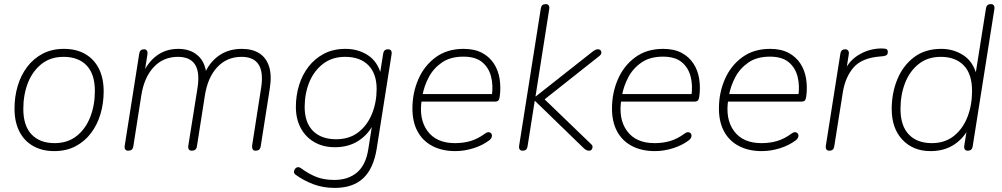

<svg xmlns="http://www.w3.org/2000/svg" viewBox="-20 -731 4898 939"><path d="M245 8Q186 8 142 -17Q98 -42 74.5 -88.5Q51 -135 51 -200Q51 -258 66.5 -310.5Q82 -363 113 -404Q144 -445 189 -468.5Q234 -492 293 -492Q353 -492 396.5 -467Q440 -442 463.5 -395.5Q487 -349 487 -284Q487 -226 471.5 -173.5Q456 -121 425 -80Q394 -39 349 -15.5Q304 8 245 8ZM247 -31Q311 -31 355 -66Q399 -101 421.5 -159Q444 -217 444 -286Q444 -369 403.5 -411Q363 -453 291 -453Q227 -453 183 -418Q139 -383 116.5 -325.5Q94 -268 94 -198Q94 -116 134.5 -73.5Q175 -31 247 -31Z M607 6Q597 6 592.5 -0.5Q588 -7 590 -19L661 -469Q664 -490 685 -490Q694 -490 698.5 -483Q703 -476 701 -465L685 -363L675 -364Q701 -425 746 -458.5Q791 -492 852 -492Q911 -492 948 -459Q985 -426 990 -363L978 -364Q1001 -423 1048.5 -457.5Q1096 -492 1163 -492Q1214 -492 1248 -470.5Q1282 -449 1296 -405.5Q1310 -362 1299 -295L1255 -15Q1252 6 1230 6Q1220 6 1216 -0.5Q1212 -7 1213 -19L1257 -301Q1281 -453 1161 -453Q1090 -453 1043 -403Q996 -353 982 -264L943 -15Q940 6 918 6Q908 6 903.5 -0.5Q899 -7 901 -19L946 -301Q970 -453 850 -453Q779 -453 732 -403Q685 -353 671 -264L632 -15Q629 6 607 6Z M1617 188Q1560 188 1512.5 170Q1465 152 1425 123Q1419 119 1418 113Q1417 107 1419.5 101Q1422 95 1426.5 91Q1431 87 1437.5 86.5Q1444 86 1451 91Q1489 119 1526.5 134Q1564 149 1615 149Q1683 149 1726 112.5Q1769 76 1781 0L1802 -133L1810 -132Q1785 -77 1735.5 -44Q1686 -11 1618 -11Q1561 -11 1518 -35.5Q1475 -60 1451 -104.5Q1427 -149 1427 -208Q1427 -263 1442.5 -314Q1458 -365 1489 -405Q1520 -445 1565 -468.5Q1610 -492 1670 -492Q1732 -492 1780 -460.5Q1828 -429 1845 -362H1837L1854 -469Q1857 -490 1878 -490Q1888 -490 1892.5 -483.5Q1897 -477 1895 -465L1822 -2Q1806 95 1755.5 141.5Q1705 188 1617 188ZM1624 -50Q1689 -50 1733 -84.5Q1777 -119 1799.5 -175Q1822 -231 1822 -296Q1822 -371 1781.5 -412Q1741 -453 1668 -453Q1604 -453 1559.5 -418.5Q1515 -384 1492.5 -328.5Q1470 -273 1470 -208Q1470 -132 1510.5 -91Q1551 -50 1624 -50Z M2207 8Q2142 8 2094.5 -17Q2047 -42 2022 -88.5Q1997 -135 1997 -200Q1997 -277 2026 -343.5Q2055 -410 2111 -451Q2167 -492 2247 -492Q2301 -492 2337.5 -472.5Q2374 -453 2395.5 -420Q2417 -387 2423.5 -345Q2430 -303 2424 -259Q2422 -245 2417 -239.5Q2412 -234 2399 -234H2026L2032 -271H2404L2385 -259Q2393 -313 2381.5 -357Q2370 -401 2337.5 -427.5Q2305 -454 2246 -454Q2183 -454 2141.5 -425.5Q2100 -397 2077 -353.5Q2054 -310 2046 -264L2043 -246Q2027 -150 2070.5 -90.5Q2114 -31 2205 -31Q2247 -31 2282 -41.5Q2317 -52 2351 -77Q2360 -84 2367 -84.5Q2374 -85 2379 -81.5Q2384 -78 2385.5 -72Q2387 -66 2384 -58.5Q2381 -51 2373 -45Q2340 -20 2295.5 -6Q2251 8 2207 8Z M2536 6Q2526 6 2521.5 -0.5Q2517 -7 2519 -19L2625 -690Q2628 -711 2649 -711Q2659 -711 2663.5 -704.5Q2668 -698 2666 -686L2599 -260H2601L2880 -480Q2887 -485 2892.5 -487.5Q2898 -490 2905 -490Q2913 -490 2917.5 -484.5Q2922 -479 2921 -471.5Q2920 -464 2911 -457L2618 -225L2624 -264L2870 -27Q2878 -20 2878 -12.5Q2878 -5 2873.5 0.5Q2869 6 2861 6Q2853 6 2846.5 2.5Q2840 -1 2831 -10L2597 -237H2595L2560 -15Q2557 6 2536 6Z M3183 8Q3118 8 3070.5 -17Q3023 -42 2998 -88.5Q2973 -135 2973 -200Q2973 -277 3002 -343.5Q3031 -410 3087 -451Q3143 -492 3223 -492Q3277 -492 3313.5 -472.5Q3350 -453 3371.5 -420Q3393 -387 3399.5 -345Q3406 -303 3400 -259Q3398 -245 3393 -239.5Q3388 -234 3375 -234H3002L3008 -271H3380L3361 -259Q3369 -313 3357.5 -357Q3346 -401 3313.5 -427.5Q3281 -454 3222 -454Q3159 -454 3117.5 -425.5Q3076 -397 3053 -353.5Q3030 -310 3022 -264L3019 -246Q3003 -150 3046.5 -90.5Q3090 -31 3181 -31Q3223 -31 3258 -41.5Q3293 -52 3327 -77Q3336 -84 3343 -84.5Q3350 -85 3355 -81.5Q3360 -78 3361.5 -72Q3363 -66 3360 -58.5Q3357 -51 3349 -45Q3316 -20 3271.5 -6Q3227 8 3183 8Z M3706 8Q3641 8 3593.5 -17Q3546 -42 3521 -88.5Q3496 -135 3496 -200Q3496 -277 3525 -343.5Q3554 -410 3610 -451Q3666 -492 3746 -492Q3800 -492 3836.5 -472.5Q3873 -453 3894.5 -420Q3916 -387 3922.5 -345Q3929 -303 3923 -259Q3921 -245 3916 -239.5Q3911 -234 3898 -234H3525L3531 -271H3903L3884 -259Q3892 -313 3880.5 -357Q3869 -401 3836.5 -427.5Q3804 -454 3745 -454Q3682 -454 3640.5 -425.5Q3599 -397 3576 -353.5Q3553 -310 3545 -264L3542 -246Q3526 -150 3569.5 -90.5Q3613 -31 3704 -31Q3746 -31 3781 -41.5Q3816 -52 3850 -77Q3859 -84 3866 -84.5Q3873 -85 3878 -81.5Q3883 -78 3884.5 -72Q3886 -66 3883 -58.5Q3880 -51 3872 -45Q3839 -20 3794.5 -6Q3750 8 3706 8Z M4036 6Q4026 6 4021.5 -0.5Q4017 -7 4019 -19L4090 -469Q4093 -490 4114 -490Q4123 -490 4128 -483.5Q4133 -477 4131 -465L4116 -370H4105Q4126 -430 4178.5 -462Q4231 -494 4292 -494Q4309 -494 4315.5 -490.5Q4322 -487 4322 -477Q4322 -467 4317 -462.5Q4312 -458 4298 -456L4286 -455Q4195 -448 4154.5 -401Q4114 -354 4102 -280L4060 -15Q4057 6 4036 6Z M4531 8Q4446 8 4393.5 -47.5Q4341 -103 4341 -198Q4341 -276 4368.5 -343Q4396 -410 4450 -451Q4504 -492 4583 -492Q4644 -492 4692 -460.5Q4740 -429 4757 -362H4750L4802 -690Q4805 -711 4826 -711Q4836 -711 4840.5 -704.5Q4845 -698 4843 -686L4737 -15Q4734 6 4713 6Q4703 6 4698.5 -0.5Q4694 -7 4696 -19L4711 -113H4722Q4697 -58 4648 -25Q4599 8 4531 8ZM4537 -31Q4601 -31 4645 -66Q4689 -101 4711.5 -159Q4734 -217 4734 -286Q4734 -369 4693.5 -411Q4653 -453 4581 -453Q4517 -453 4473 -418Q4429 -383 4406.5 -325.5Q4384 -268 4384 -198Q4384 -116 4424.5 -73.5Q4465 -31 4537 -31Z"/></svg>

Font: Nunito Variable Extra Light
Style: Italic
Weight: 200
Italic angle: -9°
Designer: Vernon Adams
Foundry: Vernon Adams
Version: Version 3.602